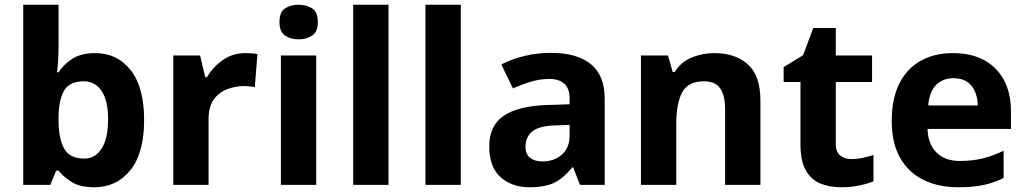

<svg xmlns="http://www.w3.org/2000/svg" viewBox="-20 -780 4328 810"><path d="M227 -583Q227 -552 225 -522Q223 -492 221 -475H227Q249 -509 286 -532.5Q323 -556 382 -556Q474 -556 531 -484.5Q588 -413 588 -274Q588 -134 530 -62Q472 10 378 10Q318 10 283.5 -11.5Q249 -33 227 -60H217L192 0H78V-760H227ZM334 -437Q276 -437 252.5 -401Q229 -365 227 -291V-275Q227 -196 250.5 -153.5Q274 -111 336 -111Q382 -111 409 -153.5Q436 -196 436 -276Q436 -356 408.5 -396.5Q381 -437 334 -437Z M1016 -556Q1027 -556 1042 -555Q1057 -554 1066 -552L1055 -412Q1048 -414 1034.5 -415.5Q1021 -417 1011 -417Q973 -417 938 -403.5Q903 -390 881.5 -360Q860 -330 860 -278V0H711V-546H824L846 -454H853Q877 -496 919 -526Q961 -556 1016 -556Z M1314 -546V0H1165V-546ZM1240 -760Q1273 -760 1297 -744.5Q1321 -729 1321 -687Q1321 -646 1297 -630Q1273 -614 1240 -614Q1206 -614 1182.5 -630Q1159 -646 1159 -687Q1159 -729 1182.5 -744.5Q1206 -760 1240 -760Z M1619 0H1470V-760H1619Z M1924 0H1775V-760H1924Z M2304 -557Q2414 -557 2472.5 -509.5Q2531 -462 2531 -364V0H2427L2398 -74H2394Q2359 -30 2320 -10Q2281 10 2213 10Q2140 10 2092 -32.5Q2044 -75 2044 -163Q2044 -250 2105 -291.5Q2166 -333 2288 -337L2383 -340V-364Q2383 -407 2360.5 -427Q2338 -447 2298 -447Q2258 -447 2220 -435.5Q2182 -424 2144 -407L2095 -508Q2139 -531 2192.5 -544Q2246 -557 2304 -557ZM2325 -251Q2253 -249 2225 -225Q2197 -201 2197 -162Q2197 -128 2217 -113.5Q2237 -99 2269 -99Q2317 -99 2350 -127.5Q2383 -156 2383 -208V-253Z M2994 -556Q3082 -556 3135 -508.5Q3188 -461 3188 -356V0H3039V-319Q3039 -378 3018 -407.5Q2997 -437 2951 -437Q2883 -437 2858 -390.5Q2833 -344 2833 -257V0H2684V-546H2798L2818 -476H2826Q2852 -518 2897.5 -537Q2943 -556 2994 -556Z M3571 -109Q3596 -109 3619 -114Q3642 -119 3665 -126V-15Q3641 -5 3605.5 2.5Q3570 10 3528 10Q3479 10 3440.5 -6Q3402 -22 3379.5 -61.5Q3357 -101 3357 -171V-434H3286V-497L3368 -547L3411 -662H3506V-546H3659V-434H3506V-171Q3506 -140 3524 -124.5Q3542 -109 3571 -109Z M4000 -556Q4076 -556 4130.5 -527Q4185 -498 4215 -443Q4245 -388 4245 -308V-236H3893Q3895 -173 3930.5 -137Q3966 -101 4029 -101Q4082 -101 4125 -111.5Q4168 -122 4214 -144V-29Q4174 -9 4129.5 0.5Q4085 10 4022 10Q3940 10 3877 -20.5Q3814 -51 3778 -113Q3742 -175 3742 -269Q3742 -365 3774.5 -428.5Q3807 -492 3865 -524Q3923 -556 4000 -556ZM4001 -450Q3958 -450 3929.5 -422Q3901 -394 3896 -335H4105Q4104 -385 4079 -417.5Q4054 -450 4001 -450Z"/></svg>

Font: Noto Sans Sundanese
Style: Bold
Weight: 700
Version: Version 2.003